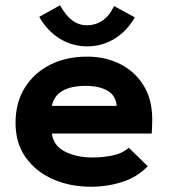

<svg xmlns="http://www.w3.org/2000/svg" viewBox="-20 -697 640 729"><path d="M325 12Q245 12 180 -17Q115 -46 77 -100Q39 -154 39 -230Q39 -308 74.5 -364.5Q110 -421 171 -451.5Q232 -482 311 -482Q381 -482 437 -453.5Q493 -425 525.5 -372Q558 -319 558 -244Q558 -233 557.5 -217Q557 -201 556 -190H177Q183 -143 227.5 -121Q272 -99 332 -99Q369 -99 406.5 -106.5Q444 -114 469 -136L541 -66Q502 -25 445 -6.5Q388 12 325 12ZM177 -295H423Q420 -334 388.5 -352.5Q357 -371 305 -371Q251 -371 218 -352.5Q185 -334 177 -295ZM413 -674 492 -631Q462 -579 415 -550Q368 -521 311 -521Q254 -521 206.5 -550.5Q159 -580 129 -633L208 -677Q229 -639 254 -620Q279 -601 311 -601Q342 -601 368.5 -618.5Q395 -636 413 -674Z"/></svg>

Font: Inconsolata Expanded Black
Style: Regular
Weight: 900
Width: 7
Monospace: yes
Designer: Raph Levien, Cyreal, Brenton Simpson
Foundry: Raph Levien, Cyreal, Google
Version: Version 3.001; ttfautohint (v1.8.2.53-6de2)